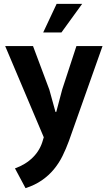

<svg xmlns="http://www.w3.org/2000/svg" viewBox="-20 -717 560 1000"><path d="M7 -477H152L237 -250L269 -134H273L304 -251L378 -477H514L339 17Q324 58 305.5 95.5Q287 133 260.5 165Q234 197 198 222Q162 247 113 263L58 160Q114 140 152 102Q190 64 204 11L208 -2ZM300 -548H205L275 -697H408Z"/></svg>

Font: Ek Mukta
Style: Bold
Weight: 700
Designer: Girish Dalvi and Yashodeep Gholap
Foundry: Ek Type
Version: Version 2.538;PS 1.002;hotconv 16.6.51;makeotf.lib2.5.65220;